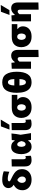

<svg xmlns="http://www.w3.org/2000/svg" viewBox="1963 -2789 1024 4990"><g transform="rotate(-90 2475.0 -294.0)"><path d="M300.5 14.5Q216 14.5 154.5 -16.5Q93 -47.5 59.5 -101.2Q26 -155 26 -222Q26 -284 46 -327.8Q66 -371.5 98.5 -401.2Q131 -431 168 -450Q121 -478.5 101.2 -512.8Q81.5 -547 81.5 -588Q81.5 -656.5 135.8 -702.2Q190 -748 300 -748Q362.5 -748 423.5 -735.5Q484.5 -723 519 -708.5L506 -562.5Q461 -582.5 413.2 -593.2Q365.5 -604 324.5 -604Q293 -604 275 -595Q257 -586 257 -566Q257 -553.5 270.8 -542.5Q284.5 -531.5 318.5 -516L356 -498Q420 -467.5 469.2 -432.8Q518.5 -398 546.2 -350.8Q574 -303.5 574 -236Q574 -161.5 540.5 -105Q507 -48.5 445.5 -17Q384 14.5 300.5 14.5ZM217 -234.5Q217 -191 239.5 -162.5Q262 -134 301 -134Q337.5 -134 360.2 -160.8Q383 -187.5 383 -231Q383 -271 361 -302.2Q339 -333.5 291.5 -358Q249.5 -332 233.2 -300.5Q217 -269 217 -234.5Z M808 14.5Q731.5 14.5 688 -25Q644.5 -64.5 644.5 -158.5V-500.5L831 -505.5V-205Q831 -174 839.2 -154.8Q847.5 -135.5 872.5 -135.5Q882.5 -135.5 892.5 -138Q902.5 -140.5 914.5 -149L922.5 -7Q905 3 874.2 8.8Q843.5 14.5 808 14.5Z M1157.5 14.5Q1091 14.5 1048 -23Q1005 -60.5 984.5 -121Q964 -181.5 964 -250.5Q964 -325 983.5 -385Q1003 -445 1045 -480.2Q1087 -515.5 1153 -515.5Q1262 -515.5 1309.5 -425.5H1322.5Q1325.5 -444.5 1327.2 -463Q1329 -481.5 1330 -500.5L1501 -508Q1496.5 -449 1487.5 -387Q1478.5 -325 1467.5 -271Q1478.5 -203 1489 -135.5Q1499.5 -68 1510.5 0H1334Q1331 -18 1328 -36.5Q1325 -55 1322 -73H1312Q1292.5 -34 1254 -9.8Q1215.5 14.5 1157.5 14.5ZM1225 -140.5Q1249.5 -140.5 1271.2 -165.5Q1293 -190.5 1303 -249.5Q1288.5 -306 1266.8 -332Q1245 -358 1221 -358Q1184.5 -358 1169.5 -326Q1154.5 -294 1154.5 -249Q1154.5 -207 1170.5 -173.8Q1186.5 -140.5 1225 -140.5Z M1751 14.5Q1674.5 14.5 1631 -25Q1587.5 -64.5 1587.5 -158.5V-500.5L1774 -505.5V-205Q1774 -174 1782.2 -154.8Q1790.5 -135.5 1815.5 -135.5Q1825.5 -135.5 1835.5 -138Q1845.5 -140.5 1857.5 -149L1865.5 -7Q1848 3 1817.2 8.8Q1786.5 14.5 1751 14.5ZM1602 -559Q1623 -615 1644 -671Q1664.5 -727 1685.5 -782.5L1862 -786.5Q1827 -728 1793.5 -671.5Q1759.5 -615 1727 -561Z M2180.5 14.5Q2084.5 14.5 2023.8 -22.8Q1963 -60 1934 -120.5Q1905 -181 1905 -250.5Q1905 -363 1971 -431.8Q2037 -500.5 2175.5 -500.5H2504.5V-356H2381V-344Q2415 -322.5 2431 -287.8Q2447 -253 2447 -212.5Q2447 -148 2416.8 -96.8Q2386.5 -45.5 2327.2 -15.5Q2268 14.5 2180.5 14.5ZM2180 -135.5Q2221 -135.5 2240.8 -169.8Q2260.5 -204 2260.5 -248.5Q2260.5 -301.5 2238 -330.2Q2215.5 -359 2179 -359Q2138.5 -359 2116.8 -327.5Q2095 -296 2095 -248Q2095 -203.5 2116.8 -169.5Q2138.5 -135.5 2180 -135.5Z M2835 14.5Q2735.5 14.5 2674.5 -33Q2613.5 -80.5 2585.8 -166.8Q2558 -253 2558 -368.5Q2558 -551 2623.5 -649.5Q2689 -748 2830.5 -748Q2975.5 -748 3040.5 -648.2Q3105.5 -548.5 3105.5 -368.5Q3105.5 -186 3040 -85.8Q2974.5 14.5 2835 14.5ZM2833 -600Q2754 -600 2748.5 -434H2915Q2912.5 -524.5 2890.2 -562.2Q2868 -600 2833 -600ZM2831.5 -133Q2871.5 -133 2892 -175.8Q2912.5 -218.5 2915 -300H2748.5Q2751 -218.5 2772 -175.8Q2793 -133 2831.5 -133Z M3487.5 197.5V-276Q3487.5 -311 3477 -328.8Q3466.5 -346.5 3440 -346.5Q3417.5 -346.5 3400 -333.2Q3382.5 -320 3369.5 -301V0H3183V-500.5L3338.5 -509L3346.5 -425.5H3361.5Q3388 -463.5 3427.5 -489.5Q3467 -515.5 3523 -515.5Q3595 -515.5 3634.5 -471.5Q3674 -427.5 3674 -339V192Z M4019 14.5Q3923 14.5 3862.2 -22.8Q3801.5 -60 3772.5 -120.5Q3743.5 -181 3743.5 -250.5Q3743.5 -363 3809.5 -431.8Q3875.5 -500.5 4014 -500.5H4343V-356H4219.5V-344Q4253.5 -322.5 4269.5 -287.8Q4285.5 -253 4285.5 -212.5Q4285.5 -148 4255.2 -96.8Q4225 -45.5 4165.8 -15.5Q4106.5 14.5 4019 14.5ZM4018.5 -135.5Q4059.5 -135.5 4079.2 -169.8Q4099 -204 4099 -248.5Q4099 -301.5 4076.5 -330.2Q4054 -359 4017.5 -359Q3977 -359 3955.2 -327.5Q3933.5 -296 3933.5 -248Q3933.5 -203.5 3955.2 -169.5Q3977 -135.5 4018.5 -135.5Z M4719.5 197.5V-276Q4719.5 -311 4709 -328.8Q4698.5 -346.5 4672 -346.5Q4649.5 -346.5 4632 -333.2Q4614.5 -320 4601.5 -301V0H4415V-500.5L4570.5 -509L4578.5 -425.5H4593.5Q4620 -463.5 4659.5 -489.5Q4699 -515.5 4755 -515.5Q4827 -515.5 4866.5 -471.5Q4906 -427.5 4906 -339V192ZM4581.5 -559Q4602.5 -615 4623.5 -671Q4644 -727 4665 -782.5L4841.5 -786.5Q4806.5 -728 4773 -671.5Q4739 -615 4706.5 -561Z"/></g></svg>

Font: Heraclito ExtraBold
Style: Regular
Weight: 800
Designer: Kostas Bartsokas (font) & Cristiano Sobral (main changes)
Foundry: Kostas Bartsokas (font) & Cristiano Sobral (main changes)
Version: Version 1.00;July 8, 2020;FontCreator 13.0.0.2655 64-bit